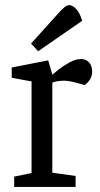

<svg xmlns="http://www.w3.org/2000/svg" viewBox="-20 -737 396 757"><path d="M35.8 0V-40.7L104.4 -54.7V-415.9L26.2 -430.4V-470.8L170 -499.1L186.5 -442.6Q192.5 -448.3 211 -462.9Q229.5 -477.4 253.9 -490.9Q278.3 -504.3 299.3 -504.3Q319.6 -504.3 331.5 -490.5Q343.3 -476.8 343.3 -455.2Q343.3 -437.7 335.4 -424.7Q327.6 -411.6 313.5 -401.5L271.5 -413.3Q258.8 -416.4 249.9 -417.6Q241 -418.8 230 -418.8Q218.8 -418.8 206.7 -416.8Q194.7 -414.8 186.3 -411.1V-56.1L278.1 -43.2V0ZM130.5 -535 102.4 -565.2 211.1 -685.8Q223.8 -699.8 233.7 -708.2Q243.6 -716.6 253.2 -716.7Q265.7 -716.9 280.2 -701.8Q294.7 -686.6 304 -655.1Z"/></svg>

Font: Faustina Light
Style: Regular
Weight: 300
Designer: Alfonso Garcia
Foundry: http://www.omnibus-type.com
Version: Version 1.200